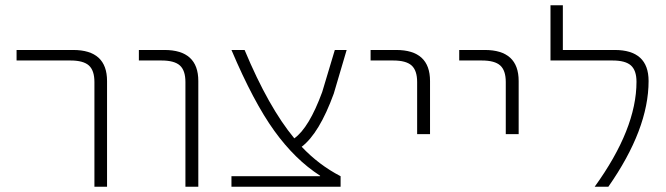

<svg xmlns="http://www.w3.org/2000/svg" viewBox="-20 -710 2534 730"><path d="M43 -480V-520H258Q387 -520 387 -402V0H339V-398Q339 -442 318 -461Q297 -480 248 -480Z M508 -480V-520H605Q734 -520 734 -402V0H685V-398Q685 -442 664 -461Q643 -480 594 -480Z M1197 -42Q1102 -103 1023 -212.5Q944 -322 860 -520H910Q1001 -302 1099 -184Q1155 -224 1205 -360L1253 -520H1298L1249 -354Q1194 -203 1127 -152Q1192 -83 1275 -40V0H860V-40H1197Z M1389 -480V-520H1486Q1615 -520 1615 -402V-200H1566V-398Q1566 -442 1545 -461Q1524 -480 1475 -480Z M1726 -480V-520H1823Q1952 -520 1952 -402V-200H1903V-398Q1903 -442 1882 -461Q1861 -480 1812 -480Z M2317 -520Q2446 -520 2446 -402Q2446 -219 2293 0H2241Q2400 -220 2400 -399Q2400 -442 2379 -461Q2358 -480 2309 -480H2073V-690H2120V-520Z"/></svg>

Font: Mplus 1p Light
Style: Regular
Weight: 300
Version: Version 1.061